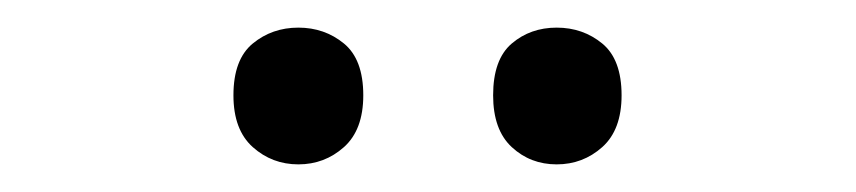

<svg xmlns="http://www.w3.org/2000/svg" viewBox="-20 -750 620 139"><path d="M149 -681Q149 -707 163 -718.5Q177 -730 196 -730Q215 -730 229 -718.5Q243 -707 243 -681Q243 -656 229 -643.5Q215 -631 196 -631Q177 -631 163 -643.5Q149 -656 149 -681ZM337 -681Q337 -707 350.5 -718.5Q364 -730 383 -730Q402 -730 416 -718.5Q430 -707 430 -681Q430 -656 416 -643.5Q402 -631 383 -631Q364 -631 350.5 -643.5Q337 -656 337 -681Z"/></svg>

Font: Noto Sans Old North Arabian
Style: Regular
Weight: 400
Designer: Monotype Design Team
Foundry: Monotype Imaging Inc.
Version: Version 2.001; ttfautohint (v1.8.4.7-5d5b)